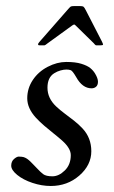

<svg xmlns="http://www.w3.org/2000/svg" viewBox="-20 -607 376 635"><path d="M111.8 -457Q106 -457 106 -459.6Q106 -462.2 106.9 -463.7Q107.9 -465.3 109.5 -467.2Q111.1 -469 111.8 -470L202.9 -574Q211.2 -583.7 213.9 -585.3Q216.6 -586.9 224.9 -586.9H244.9Q252.9 -586.9 255.9 -585Q258.8 -583 263.9 -573L316.9 -470Q320.8 -462.2 320.8 -459.6Q320.8 -457 311 -457H298.8Q295.9 -457 293.6 -460Q291.3 -462.9 290 -464.1L230 -522.9Q227.1 -525.9 225.3 -525.9Q223.6 -525.9 219 -522.9L137.9 -464.1Q129.2 -457 127 -457ZM122.6 -31.2Q132.3 -23.9 153.4 -23.9Q174.6 -23.9 194.3 -43.2Q214.1 -62.5 214.1 -94Q214.1 -116.5 185.5 -142.1Q172.9 -153.3 157.5 -165.5Q142.1 -177.7 126.7 -190.9Q111.3 -204.1 98.6 -217.8Q70.1 -249 70.1 -281.9Q70.1 -314.7 88.4 -342.3Q106.7 -369.9 137.7 -386Q168.7 -402.1 199.1 -402.1Q229.5 -402.1 248.9 -396.1Q268.3 -390.1 278.3 -382.1Q288.3 -374 294.4 -363.8Q304 -347.9 304 -336.8Q304 -325.7 297.9 -320.3Q291.7 -314.9 283 -314.9Q252.4 -314.9 231.9 -352.1Q220 -372.6 214.1 -374.8Q208.3 -377 199.6 -377Q190.9 -377 180.2 -374Q169.4 -371.1 159.2 -364.7Q137 -350.8 137 -316.9Q137 -282 165.8 -254.9Q178.5 -242.9 194 -231.4Q209.5 -220 225 -207.8Q240.5 -195.6 253.2 -181.9Q282 -150.9 282 -106.9Q282 -61 242.4 -26.4Q202.9 8.1 147.9 8.1Q117.9 8.1 87.4 -2.1Q56.9 -12.2 37 -28.4Q17.1 -44.7 17.1 -59Q17.1 -73.2 26.4 -81.2Q35.6 -89.1 41.9 -89.1Q48.1 -89.1 52 -88.5Q55.9 -87.9 58.8 -87.2Q61.8 -86.4 65.1 -84.5Q68.4 -82.5 70.2 -81.4Q72 -80.3 75.2 -77.5Q78.4 -74.7 79.7 -73.5Q81.1 -72.3 84.5 -68.7Q87.9 -65.2 90.7 -62.4Q93.5 -59.6 101.7 -51Q109.9 -42.5 113.3 -39.2Q116.7 -35.9 122.6 -31.2Z"/></svg>

Font: Fanwood Text
Style: Italic
Weight: 400
Italic angle: -9°
Version: Version 1.101